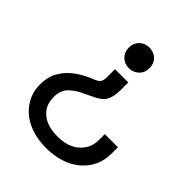

<svg xmlns="http://www.w3.org/2000/svg" viewBox="-204 -630 972 972"><g transform="rotate(45 282.0 -144.0)"><path d="M288 221Q216 221 159 195Q104 170 72 122Q40 75 40 17Q40 -41 63 -79Q101 -148 203 -191Q211 -194 226 -201Q240 -207 248 -219Q254 -230 254 -252V-308H349V-251Q349 -204 332 -175Q315 -148 268 -128L240 -114Q190 -93 162 -65Q134 -37 134 9Q134 54 154 82Q194 139 289 139Q384 139 427 78Q450 47 450 3V-33V-39H544V-33V3Q544 72 510 121Q475 171 418 196Q361 221 288 221ZM300 -509Q330 -509 353 -489Q374 -468 374 -435Q374 -402 353 -382Q330 -361 300 -361Q268 -361 247 -382Q226 -403 226 -435Q226 -467 247 -488Q268 -509 300 -509Z"/></g></svg>

Font: Rilu
Style: Bold
Weight: 500
Designer: Alí Sinisterra
Foundry: Alí Sinisterra
Version: ""